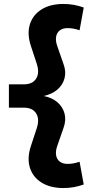

<svg xmlns="http://www.w3.org/2000/svg" viewBox="-20 -731 496 970"><path d="M301 219Q234 219 190 191.5Q146 164 131 116Q116 68 136 7L165 -81Q181 -128 163 -157.5Q145 -187 101 -187H25V-305H101Q145 -305 163 -334.5Q181 -364 165 -411L136 -499Q116 -560 131 -608Q146 -656 190 -683.5Q234 -711 301 -711Q328 -711 353 -706.5Q378 -702 403 -693L382 -578Q368 -583 353 -586Q338 -589 322 -589Q297 -589 282 -577.5Q267 -566 263.5 -545.5Q260 -525 269 -499L301 -407Q315 -369 306 -335.5Q297 -302 270 -278.5Q243 -255 200 -246Q243 -238 270 -214.5Q297 -191 306 -157.5Q315 -124 301 -85L269 7Q260 33 263.5 53.5Q267 74 282 85.5Q297 97 322 97Q338 97 353 94Q368 91 382 86L403 201Q378 210 353 214.5Q328 219 301 219Z"/></svg>

Font: Red Hat Text
Style: Bold
Weight: 700
Designer: Pentagram, MCKL
Foundry: MCKL
Version: Version 1.030